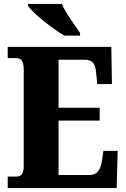

<svg xmlns="http://www.w3.org/2000/svg" viewBox="-20 -951 637 971"><path d="M305 -771H385V-784C360 -822 311 -886 293 -931H122V-921C144 -886 244 -807 305 -771ZM19 0H570L575 -188H503L496 -140C490 -96 472 -66 434 -66H276V-341H484V-406H276V-649H408C450 -649 464 -626 467 -574L472 -526H546L543 -714H19V-657H62C81 -657 100 -650 100 -600V-109C100 -76 88 -58 64 -58H19Z"/></svg>

Font: Noto Serif Khmer Condensed Black
Style: Regular
Weight: 900
Width: 3
Designer: Danh Hong and the Monotype Design Team
Foundry: Monotype Imaging Inc.
Version: Version 2.004